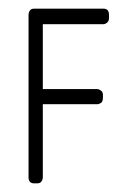

<svg xmlns="http://www.w3.org/2000/svg" viewBox="-20 -424 306 444"><path d="M219 -368H79V-218H205Q209 -218 213.5 -214.5Q218 -211 218 -205V-198Q218 -189 213.5 -186Q209 -183 205 -183H79V-14Q79 -9 76 -4.5Q73 0 66 0H59Q46 0 46 -14V-389Q46 -395 49 -399.5Q52 -404 59 -404H219Q232 -404 232 -390V-382Q232 -375 227.5 -371.5Q223 -368 219 -368Z"/></svg>

Font: Chathura
Style: Regular
Weight: 400
Designer: Appaji Ambarisha Darbha
Foundry: Aditya Fonts
Version: Version 1.001 2016